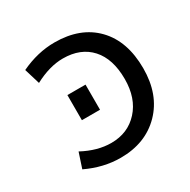

<svg xmlns="http://www.w3.org/2000/svg" viewBox="-129 -656 780 789"><g transform="rotate(-30 261.0 -261.5)"><path d="M88.9 -422.9 66.4 -497.1Q146.5 -535.2 226.6 -535.2Q349.6 -535.2 419.9 -462.4Q490.2 -389.6 490.2 -260.7Q490.2 -136.7 417.5 -62.5Q344.7 11.7 226.6 11.7Q145.5 11.7 65.4 -26.4L88.9 -97.7Q158.2 -60.5 223.6 -60.5Q302.7 -60.5 352.5 -115.2Q402.3 -169.9 402.3 -260.7Q402.3 -356.4 355 -408.7Q307.6 -460.9 223.6 -460.9Q160.2 -460.9 88.9 -422.9ZM165 -202.1V-321.3H251V-202.1Z"/></g></svg>

Font: Nasu
Style: Regular
Weight: 400
Designer: Ryoko NISHIZUKA (kana &amp; ideographs); Paul D. Hunt (Latin, Greek &amp; Cyrillic); Wenlong ZHANG (bopomofo); Sandoll C
Version: Version 2014.1215